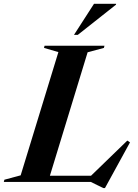

<svg xmlns="http://www.w3.org/2000/svg" viewBox="-66 -955 722 1008"><path d="M394 -680.5 196 -32.5H412L602.5 -217L616.5 -207.5L485 32.5H476.5L410.5 0H-46L-43 -11.5L42.5 -34.5L240.5 -681.5L165 -703.5L168 -715H482.5L479.5 -703.5ZM322.5 -772 427.5 -935H543.5L543 -930.5L342.5 -772Z"/></svg>

Font: Newsreader 72pt SemiBold
Style: Italic
Weight: 600
Italic angle: -17°
Designer: Hugues Gentile
Foundry: Production Type
Version: Version 1.003; ttfautohint (v1.8.3)